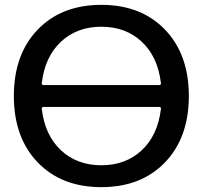

<svg xmlns="http://www.w3.org/2000/svg" viewBox="-20 -760 834 790"><path d="M160 -320Q150 -320 152 -311Q165 -203 231 -141.5Q297 -80 397 -80Q497 -80 563 -141.5Q629 -203 642 -311Q644 -320 634 -320ZM152 -419Q150 -410 160 -410H634Q644 -410 642 -419Q629 -527 563 -588.5Q497 -650 397 -650Q297 -650 231 -588.5Q165 -527 152 -419ZM659 -92Q561 10 397 10Q233 10 135 -92Q37 -194 37 -365Q37 -536 135 -638Q233 -740 397 -740Q561 -740 659 -638Q757 -536 757 -365Q757 -194 659 -92Z"/></svg>

Font: Rounded Mplus 1c Medium
Style: Regular
Weight: 500
Version: Version 1.059.20150529